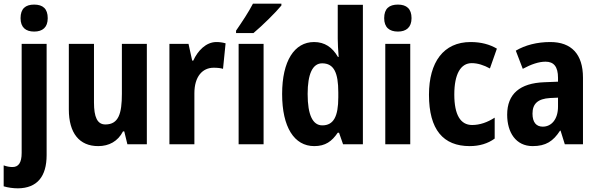

<svg xmlns="http://www.w3.org/2000/svg" viewBox="-56 -786 3255 1046"><path d="M56 -687C56 -637 84 -614 130 -614C176 -614 204 -637 204 -687C204 -738 178 -761 130 -761C83 -761 56 -739 56 -687ZM42 240C146 239 198 176 198 59V-547H62V47C62 102 44 124 12 124C-4 124 -19 121 -36 115V229C-13 236 15 240 42 240Z M744 -547H608V-275C608 -167 590 -108 518 -108C474 -108 456 -148 456 -228V-547H319V-190C319 -61 376 10 479 10C538 10 586 -16 614 -70H621L638 0H744Z M1123 -557C1066 -557 1021 -509 997 -456H991L971 -547H867V0H1003V-278C1003 -369 1047 -417 1108 -417C1130 -417 1146 -415 1159 -411L1173 -550C1156 -555 1139 -557 1123 -557Z M1477 -756V-766H1322C1299 -721 1263 -667 1230 -619V-606H1325C1373 -646 1447 -719 1477 -756ZM1380 0V-547H1244V0Z M1656 10C1717 10 1752 -16 1784 -63H1791L1813 0H1921V-760H1784V-575C1784 -549 1786 -513 1789 -476H1785C1755 -528 1713 -557 1655 -557C1548 -557 1481 -454 1481 -274C1481 -93 1547 10 1656 10ZM1700 -103C1648 -103 1620 -159 1620 -274C1620 -383 1647 -441 1699 -441C1763 -441 1787 -390 1787 -283V-256C1787 -151 1761 -103 1700 -103Z M2112 -761C2064 -761 2037 -739 2037 -687C2037 -637 2065 -614 2112 -614C2157 -614 2186 -637 2186 -687C2186 -738 2159 -761 2112 -761ZM2179 -547H2043V0H2179Z M2503 10C2556 10 2602 -4 2639 -31V-145C2600 -120 2559 -105 2516 -105C2453 -105 2419 -160 2419 -271C2419 -383 2454 -442 2514 -442C2547 -442 2580 -431 2613 -413L2651 -521C2612 -544 2565 -557 2508 -557C2360 -557 2281 -447 2281 -270C2281 -79 2359 10 2503 10Z M2942 -557C2869 -557 2805 -540 2754 -510L2792 -411C2838 -436 2880 -450 2916 -450C2961 -450 2984 -423 2984 -362V-341L2909 -338C2777 -333 2707 -275 2707 -161C2707 -65 2754 10 2846 10C2918 10 2958 -17 2995 -74H2998L3021 0H3120V-363C3120 -491 3057 -557 2942 -557ZM2941 -252 2984 -254V-205C2984 -137 2949 -96 2901 -96C2866 -96 2845 -119 2845 -167C2845 -220 2873 -248 2941 -252Z"/></svg>

Font: Noto Sans Thai Looped Condensed
Style: Bold
Weight: 700
Width: 3
Designer: Sasikarn Vongin, Ben Mitchell
Foundry: The Fontpad Ltd
Version: Version 1.001